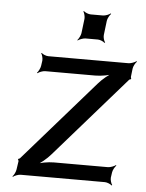

<svg xmlns="http://www.w3.org/2000/svg" viewBox="-51 -719 587 771"><g transform="rotate(5 243.0 -333.0)"><path d="M422 -20 425 -41C426 -50 434 -65 440 -70L438 -72C432 -67 416 -61 407 -61H189C165 -61 132 -55 115 -47L116 -43C133 -51 161 -74 177 -93L461 -418C462 -419 466 -421 467 -420L469 -424C468 -425 467 -428 467 -430L471 -464C472 -473 480 -488 486 -493L484 -495C478 -490 462 -484 453 -484H129C120 -484 106 -490 102 -495L100 -493C104 -488 108 -473 107 -464L104 -443C103 -434 95 -419 90 -414L92 -412C97 -417 113 -423 122 -423H324C348 -423 382 -429 399 -437L397 -441C380 -433 352 -410 336 -391L52 -66C51 -65 48 -63 47 -64L44 -60C45 -59 47 -56 47 -54L42 -20C41 -11 34 4 28 9L30 11C35 6 51 0 60 0H400C409 0 423 6 428 11L430 9C426 4 421 -11 422 -20ZM344 -588 351 -646C352 -655 360 -670 366 -675L364 -677C359 -672 343 -666 334 -666H284C275 -666 261 -672 256 -677L254 -675C258 -670 262 -655 261 -646L254 -588C253 -579 245 -564 240 -559L241 -557C247 -562 263 -568 272 -568H322C331 -568 345 -562 349 -557L352 -559C347 -564 343 -579 344 -588Z"/></g></svg>

Font: Gamestation Storm Oblique 
Style: Italic
Weight: 400
Designer: Jonas Hecksher
Foundry: Jonas Hecksher, Playtypeª, e-types AS
Version: Version 1.003